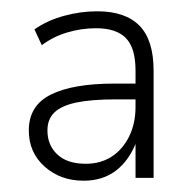

<svg xmlns="http://www.w3.org/2000/svg" viewBox="-20 -733 331 340"><path d="M128 -413Q87 -413 59 -438Q31 -463 31 -502Q31 -546 70 -565.5Q109 -585 183 -585H228V-557H184Q142 -557 115.5 -551.5Q89 -546 76.5 -534Q64 -522 64 -502Q64 -476 81.5 -459.5Q99 -443 132 -443Q158 -443 177.5 -455.5Q197 -468 208.5 -491Q220 -514 220 -544V-608Q220 -648 203 -665.5Q186 -683 150 -683Q124 -683 99 -675.5Q74 -668 54 -653L41 -681Q64 -697 93.5 -705Q123 -713 152 -713Q202 -713 227 -687.5Q252 -662 252 -608V-418H220V-483H222Q209 -449 185.5 -431Q162 -413 128 -413Z"/></svg>

Font: Nunito Sans 12pt ExtraLight SemiCondensed
Style: Regular
Weight: 200
Width: 4
Version: Version 3.101;gftools[0.9.27]